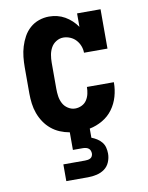

<svg xmlns="http://www.w3.org/2000/svg" viewBox="-84 -589 669 870"><g transform="rotate(-10 250.0 -154.0)"><path d="M150 220V143H250Q256 143 262.5 142Q269 141 274.5 138Q280 135 283 129Q286 123 286 117Q286 110 283.5 103.5Q281 97 275.5 93Q270 89 263.5 87.5Q257 86 250 86H204V5Q181 1 159.5 -8Q138 -17 120 -32Q102 -47 89 -66.5Q76 -86 68 -108Q60 -130 57 -153.5Q54 -177 54 -200V-320Q54 -344 56.5 -368Q59 -392 66 -415Q73 -438 84.5 -459Q96 -480 114 -496Q132 -512 155 -520Q178 -528 202 -528Q221 -528 239.5 -523.5Q258 -519 274.5 -509.5Q291 -500 305 -487Q319 -474 330 -458V-520H438V-339H330Q330 -355 324 -370.5Q318 -386 307 -398Q296 -410 280.5 -416.5Q265 -423 249 -423Q232 -423 216.5 -413.5Q201 -404 192.5 -388.5Q184 -373 181 -355.5Q178 -338 178 -320V-200Q178 -182 180.5 -165Q183 -148 191 -132.5Q199 -117 214.5 -107Q230 -97 247 -97Q263 -97 277.5 -104Q292 -111 300.5 -124Q309 -137 312.5 -152.5Q316 -168 316 -183V-184H440V-182Q440 -150 431 -118.5Q422 -87 403 -61Q384 -35 355.5 -18.5Q327 -2 296 4V46Q309 51 321 58.5Q333 66 342 77Q351 88 354.5 102Q358 116 358 130Q358 150 350 169Q342 188 326 199.5Q310 211 290 215.5Q270 220 250 220Z"/></g></svg>

Font: Iosevka Curly Slab Extrabold
Style: Regular
Weight: 800
Monospace: yes
Designer: Belleve Invis
Foundry: Belleve Invis
Version: Version 22.1.2; ttfautohint (v1.8.4)